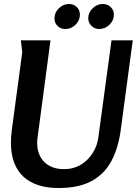

<svg xmlns="http://www.w3.org/2000/svg" viewBox="-20 -935 699 966"><path d="M234 -732 169 -243Q168 -236 167.5 -229.5Q167 -223 167 -216Q167 -175 183.5 -145.5Q200 -116 230 -100Q260 -84 301 -84Q350 -84 387 -106.5Q424 -129 447 -166Q470 -203 475 -245L541 -732H648L587 -278Q575 -190 540.5 -125Q506 -60 441.5 -24.5Q377 11 274 11Q218 11 174 -3Q130 -17 99 -45Q68 -73 51.5 -116Q35 -159 35 -216Q35 -232 36 -247Q37 -262 39 -278L92 -672L85 -732ZM382 -860.8Q382 -832 360 -810.5Q338 -789 308.7 -789Q285 -789 269.5 -804.5Q254 -820 254 -842.6Q254 -872 276.5 -893.5Q299 -915 326.7 -915Q351 -915 366.5 -899.5Q382 -884 382 -860.8ZM553 -860.8Q553 -832 530.5 -810.5Q508 -789 479.2 -789Q456 -789 440 -805Q424 -821.1 424 -843.2Q424 -872 446.5 -893.5Q469 -915 496.7 -915Q521 -915 537 -899.5Q553 -884 553 -860.8Z"/></svg>

Font: Rosario
Style: Italic
Weight: 400
Italic angle: -8.05°
Designer: Hector Gatti
Foundry: Omnibus Type
Version: Version 1.201